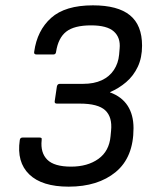

<svg xmlns="http://www.w3.org/2000/svg" viewBox="-20 -687 577 719"><path d="M237 12Q137 12 89.5 -34Q42 -80 54 -162Q55 -172 65 -172H127Q132 -172 134.5 -170.5Q137 -169 136 -162Q131 -115 157 -89Q183 -63 246 -63Q308 -63 348.5 -92Q389 -121 394 -177L396 -198Q401 -249 374 -274Q347 -299 279 -299H193Q183 -299 185 -309L193 -363Q195 -373 204 -373H291Q332 -373 361 -386.5Q390 -400 406.5 -425Q423 -450 426 -482L428 -505Q432 -546 406.5 -569Q381 -592 321 -592Q258 -592 228 -568.5Q198 -545 190 -493Q189 -483 180 -483H117Q106 -483 108 -493Q119 -573 171.5 -620Q224 -667 328 -667Q421 -667 466.5 -630Q512 -593 512 -516Q512 -471 496 -437Q480 -403 452.5 -379.5Q425 -356 392 -342V-341Q436 -325 458 -291Q480 -257 480 -207Q480 -98 413.5 -43Q347 12 237 12Z"/></svg>

Font: Sofia Sans Hairline
Style: Italic
Weight: 1
Italic angle: -9°
Designer: Botio Nikoltchev, Ani Petrova
Foundry: lettersoup
Version: Version 4.102